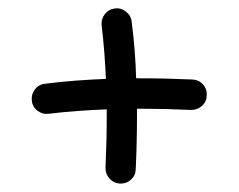

<svg xmlns="http://www.w3.org/2000/svg" viewBox="-20 -453 574 462"><path d="M56.6 -210.9Q54.7 -225.6 64 -237.8Q73.2 -250 88.4 -251.5Q126 -256.3 162.4 -259Q198.7 -261.7 234.9 -263.2Q233.4 -294.9 231 -326.9Q228.5 -358.9 224.6 -391.6Q222.7 -406.2 231.9 -418.5Q241.2 -430.7 256.3 -432.6Q271 -434.6 283.2 -425Q295.4 -415.5 296.9 -400.4Q301.3 -365.7 304 -332Q306.6 -298.3 307.6 -264.6Q312 -264.6 316.4 -264.6Q379.4 -264.6 442.9 -261.7Q458 -261.2 468.3 -250Q478.5 -238.8 477.5 -223.1Q477.1 -208 465.8 -198Q454.6 -188 439 -188.5Q377 -191.4 316.4 -191.4Q313 -191.4 309.6 -191.4Q309.6 -182.1 309.6 -172.4Q309.6 -109.9 306.6 -45.9Q306.2 -30.8 295.2 -20.8Q284.2 -10.7 268.6 -11.2Q253.4 -12.2 243.4 -23.4Q233.4 -34.7 233.9 -49.8Q236.8 -112.3 236.8 -172.4Q236.8 -181.2 236.8 -189.9Q202.1 -188.5 167.5 -186Q132.8 -183.6 97.2 -179.2Q82.5 -177.2 70.3 -186.5Q58.1 -195.8 56.6 -210.9Z"/></svg>

Font: Mikhak-FD Regular
Style: FD-Regular
Weight: 400
Designer: Amin Abedi
Version: Version 3.2